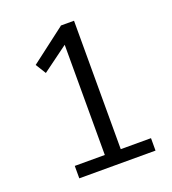

<svg xmlns="http://www.w3.org/2000/svg" viewBox="-126 -776 781 871"><g transform="rotate(-20 264.5 -340.0)"><path d="M476 -60V0H108V-60H253V-592L129 -501L98 -551L266 -679V-680H330V-60Z"/></g></svg>

Font: Martel Sans Light
Style: Regular
Weight: 300
Designer: Dan Reynolds and Mathieu Réguer
Foundry: Dan Reynolds and Mathieu Réguer
Version: Version 1.002; ttfautohint (v1.1) -l 5 -r 5 -G 72 -x 0 -D la